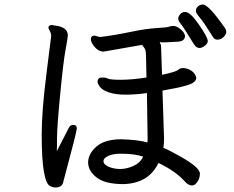

<svg xmlns="http://www.w3.org/2000/svg" viewBox="-20 -819 1040 852"><path d="M511 -69Q543 -69 573 -83Q603 -97 615 -124Q577 -137 516 -137Q481 -137 460 -127Q439 -117 439 -104Q439 -90 460 -80Q481 -70 511 -69ZM831 4Q816 4 800 -14Q760 -59 683 -96Q641 -6 529 -2Q446 -2 408.5 -31.5Q371 -61 371 -99Q372 -138 409 -169.5Q446 -201 518 -201Q591 -199 634 -187Q635 -192 635 -206L632 -406Q582 -399 537 -399Q491 -399 462 -409.5Q433 -420 423 -434Q413 -448 413 -456Q413 -475 434 -475Q450 -475 460 -470Q470 -465 517 -465Q564 -465 630 -475Q629 -512 628.5 -546Q628 -580 626.5 -590.5Q625 -601 618.5 -609Q612 -617 611 -620L440 -590Q412 -590 391 -623Q383 -636 383 -646Q383 -658 396 -661Q403 -661 410.5 -658Q418 -655 427 -655Q491 -663 560 -677.5Q629 -692 675.5 -694.5Q722 -697 730 -700.5Q738 -704 751 -704Q764 -703 780.5 -690Q797 -677 801 -661Q801 -635 768 -634Q700 -630 696 -631H699L692 -632Q689 -632 689 -630Q689 -629 692 -624.5Q695 -620 695 -608.5Q695 -597 696.5 -562Q698 -527 699 -487Q761 -500 772 -510Q777 -516 790 -517Q812 -517 829.5 -505Q847 -493 851 -474Q851 -452 808.5 -440Q766 -428 701 -417L708 -205Q708 -180 705 -163Q726 -155 773.5 -128.5Q821 -102 844 -82.5Q867 -63 867 -48Q867 -34 861 -21Q849 4 831 4ZM226 13Q215 13 203 7Q165 -10 165 -222Q165 -327 187 -499Q205 -647 206 -650.5Q207 -654 207 -659Q207 -672 201 -681.5Q195 -691 195 -698Q197 -708 211 -708L221 -706Q281 -700 281 -662Q281 -652 271 -599Q261 -546 247 -400Q233 -254 233 -205Q233 -158 232 -148Q247 -176 284 -249Q291 -265 304 -265Q321 -265 321 -249Q321 -236 260 -9Q254 13 226 13ZM865 -606Q852 -606 841 -622Q793 -701 782 -713.5Q771 -726 771 -736Q771 -746 779.5 -756Q788 -766 802 -766Q824 -766 863 -709.5Q902 -653 902 -637Q902 -626 889 -616Q876 -606 865 -606ZM944 -643Q932 -643 924 -656Q884 -721 866.5 -741Q849 -761 849 -771Q849 -782 858.5 -790.5Q868 -799 880 -799Q906 -799 980 -692Q984 -684 984 -678Q984 -661 962 -647Q954 -643 944 -643Z"/></svg>

Font: ToneOZ-Pinyin-WenKai-Medium
Style: Medium
Weight: 700
Designer: Fontworks Inc.
Foundry: ToneOZ
Version: Version 0.240331